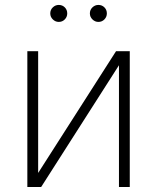

<svg xmlns="http://www.w3.org/2000/svg" viewBox="-20 -751 631 771"><path d="M133.2 -56.5 446 -545.5H501.1V0H457.7V-489L145.2 0H89.8V-545.5H133.2ZM215.9 -663Q202.4 -663 192.1 -673.1Q181.8 -683.2 181.8 -697.1Q181.8 -711.6 192.1 -721.4Q202.4 -731.2 215.9 -731.2Q230.5 -731.2 240.2 -721.4Q250 -711.6 250 -697.1Q250 -683.2 240.2 -673.1Q230.5 -663 215.9 -663ZM375 -663Q361.5 -663 351.2 -673.1Q340.9 -683.2 340.9 -697.1Q340.9 -711.6 351.2 -721.4Q361.5 -731.2 375 -731.2Q389.6 -731.2 399.3 -721.4Q409.1 -711.6 409.1 -697.1Q409.1 -683.2 399.3 -673.1Q389.6 -663 375 -663Z"/></svg>

Font: Inter UI Extra Light
Style: Regular
Weight: 200
Designer: Rasmus Andersson
Foundry: rsms
Version: 3.2;8d6f07862